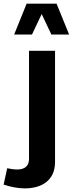

<svg xmlns="http://www.w3.org/2000/svg" viewBox="-98 -811 399 1052"><path d="M211.9 -791H47.9L-20.5 -621.6H77.1L130.4 -733.9L183.6 -621.6H280.8ZM-78.1 200.7C-43 211.9 -2.4 221.2 37.1 221.2C127.4 221.2 203.6 180.2 203.6 76.7V-532.7H61V60.5C61 99.6 35.6 117.7 -3.4 117.7C-21 117.7 -43.5 114.3 -58.6 110.8Z"/></svg>

Font: Estedad Bold
Style: Regular
Weight: 700
Designer: Amin Abedi
Version: Version 7.3